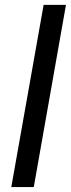

<svg xmlns="http://www.w3.org/2000/svg" viewBox="-20 -760 288 780"><path d="M25.9 0 157.2 -740.2H248L117.2 0Z"/></svg>

Font: Poppins
Style: Italic
Weight: 400
Italic angle: -10°
Designer: Ninad Kale (Devanagari), Jonny Pinhorn (Latin)
Foundry: Indian Type Foundry
Version: Version 3.200;PS 1.000;hotconv 16.6.54;makeotf.lib2.5.65590